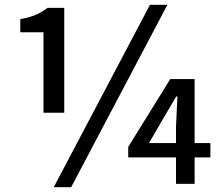

<svg xmlns="http://www.w3.org/2000/svg" viewBox="-20 -770 929 804"><path d="M162 -298H249V-737H179C146 -713 118 -699 65 -690V-635H162ZM205 14H278L681 -750H608ZM717 0H795V-111H861V-171H795V-439H693L517 -155V-111H717ZM717 -171H604L665 -276L718 -366H723L717 -240Z"/></svg>

Font: GenYoGothic2 TW M
Style: Regular
Weight: 500
Version: Version 2.100;PS 2.1;hotconv 16.6.51;makeotf.lib2.5.65220 DE